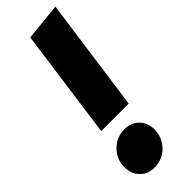

<svg xmlns="http://www.w3.org/2000/svg" viewBox="-262 -778 815 815"><g transform="rotate(-45 146.0 -370.5)"><path d="M221 -250H56L124 -744L292 -761ZM17 -73Q17 -119 50.5 -152.5Q84 -186 132 -186Q171 -186 196 -160.5Q221 -135 221 -95Q221 -48 188 -14Q155 20 107 20Q67 20 42 -6Q17 -32 17 -73Z"/></g></svg>

Font: FiraGO Heavy
Style: Italic
Weight: 900
Italic angle: -8°
Designer: bBox Type GmbH
Foundry: bBox Type GmbH
Version: Version 1.001